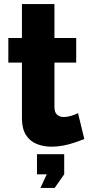

<svg xmlns="http://www.w3.org/2000/svg" viewBox="-20 -712 442 945"><path d="M395 -28Q373 -19 346.5 -10Q320 -1 291 4.5Q262 10 234 10Q194 10 160.5 -3.5Q127 -17 107.5 -48Q88 -79 88 -130V-404H21V-525H88V-692H248V-525H355V-404H248V-185Q248 -159 261 -147.5Q274 -136 294 -136Q311 -136 330.5 -142Q350 -148 364 -155ZM179 213 210 146H162V47H296V146L249 213Z"/></svg>

Font: Raleway Thin ExtraBold
Style: Regular
Weight: 800
Version: Version 4.026